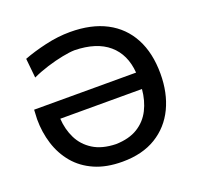

<svg xmlns="http://www.w3.org/2000/svg" viewBox="-128 -864 1041 1013"><g transform="rotate(-20 392.5 -357.0)"><path d="M393.5 11.5Q303.5 11.5 237.8 -17.5Q172 -46.5 129.5 -97.2Q87 -148 66.2 -214Q45.5 -280 45.5 -353L48 -406H620.5Q612.5 -510.5 545.2 -568Q478 -625.5 355.5 -628Q328.5 -627.5 286.2 -619.2Q244 -611 197.5 -596.5Q151 -582 111.5 -563.5L100.5 -672.5Q155 -693.5 226.2 -710Q297.5 -726.5 365.5 -726.5Q484.5 -726.5 568 -682.8Q651.5 -639 695.5 -556.2Q739.5 -473.5 739.5 -357Q739.5 -249.5 699.8 -166.2Q660 -83 582.8 -35.8Q505.5 11.5 393.5 11.5ZM392.5 -87.5Q467 -89.5 515.2 -119.5Q563.5 -149.5 589 -200Q614.5 -250.5 620 -314H161.5Q165 -253.5 190 -202.8Q215 -152 264.8 -120.8Q314.5 -89.5 392.5 -87.5Z"/></g></svg>

Font: Commissioner Flair Medium
Style: Regular
Weight: 500
Designer: Kostas Bartsokas
Foundry: Kostas Bartsokas
Version: Version 1.000; ttfautohint (v1.8.3)